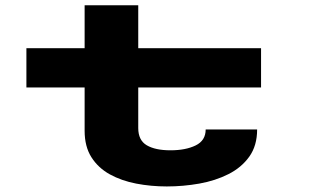

<svg xmlns="http://www.w3.org/2000/svg" viewBox="-20 -678 1140 709"><path d="M292.5 -195V-355H77.5V-500H292.5V-658.5H490.5V-500H944V-355H490.5V-205Q490.5 -160 522 -141.5Q553.5 -123 609.5 -123Q665.5 -123 702.5 -141Q739.5 -159 739.5 -200H929.5Q929.5 -140 900.5 -99.5Q871.5 -59 823.2 -34.8Q775 -10.5 715.8 0Q656.5 10.5 596 10.5Q537.5 10.5 483 0Q428.5 -10.5 385.5 -34.2Q342.5 -58 317.5 -97.5Q292.5 -137 292.5 -195Z"/></svg>

Font: Trispace Expanded ExtraBold
Style: Regular
Weight: 800
Width: 7
Designer: Tyler Finck
Foundry: Etcetera Type Company
Version: Version 1.210; ttfautohint (v1.8.3)